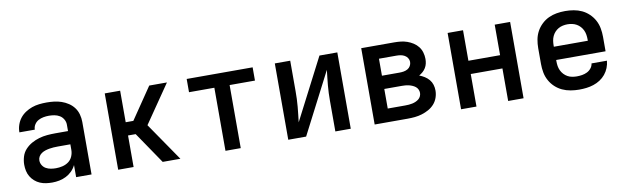

<svg xmlns="http://www.w3.org/2000/svg" viewBox="-39 -922 4277 1313"><g transform="rotate(-10 2100.0 -265.0)"><path d="M243 8Q222 8 200.5 5Q179 2 159 -6.5Q139 -15 122.5 -29.5Q106 -44 95 -62.5Q84 -81 79.5 -102Q75 -123 75 -145Q75 -173 83.5 -201Q92 -229 111.5 -250Q131 -271 156 -285Q181 -299 208.5 -307Q236 -315 264.5 -317.5Q293 -320 322 -320H410V-365Q410 -384 400 -401.5Q390 -419 373.5 -429Q357 -439 337.5 -442.5Q318 -446 299 -446Q280 -446 261 -442.5Q242 -439 225.5 -430Q209 -421 198.5 -404.5Q188 -388 188 -369Q188 -369 188 -369Q188 -369 188 -369Q188 -369 188 -369Q188 -369 188 -369H81Q81 -369 81 -369.5Q81 -370 81 -370Q81 -396 89.5 -421Q98 -446 113.5 -466Q129 -486 151 -500.5Q173 -515 197 -523.5Q221 -532 247 -535Q273 -538 299 -538Q325 -538 351 -535Q377 -532 402 -523.5Q427 -515 449.5 -500Q472 -485 487.5 -464Q503 -443 510 -417Q517 -391 517 -365V0H410V-84Q399 -61 381 -43Q363 -25 340.5 -13.5Q318 -2 293 3Q268 8 243 8ZM285 -84Q308 -84 331 -89.5Q354 -95 372.5 -108.5Q391 -122 400.5 -144Q410 -166 410 -189V-228H322Q307 -228 292.5 -227Q278 -226 263.5 -223.5Q249 -221 235 -216.5Q221 -212 209 -204Q197 -196 189.5 -183.5Q182 -171 182 -156Q182 -138 191.5 -122.5Q201 -107 216.5 -98.5Q232 -90 249.5 -87Q267 -84 285 -84Z M702 0V-530H809V-311H862L1011 -530H1134L952 -265L1134 0H1011L862 -219H809V0Z M1447 0V-438H1271V-530H1729V-438H1553V0Z M1883 0V-530H1990V-318Q1990 -291 1989 -264.5Q1988 -238 1985.5 -211Q1983 -184 1980 -157.5Q1977 -131 1974 -105L2193 -530H2317V0H2210V-212Q2210 -239 2211 -265.5Q2212 -292 2214.5 -319Q2217 -346 2220 -372.5Q2223 -399 2226 -425L2007 0Z M2483 0V-530H2712Q2735 -530 2757.5 -527.5Q2780 -525 2801.5 -517.5Q2823 -510 2842.5 -497.5Q2862 -485 2876 -467Q2890 -449 2896.5 -426.5Q2903 -404 2903 -381Q2903 -365 2899.5 -349.5Q2896 -334 2887.5 -320Q2879 -306 2867 -295.5Q2855 -285 2841 -277Q2860 -270 2877.5 -259Q2895 -248 2908 -232.5Q2921 -217 2927 -197.5Q2933 -178 2933 -157Q2933 -132 2924.5 -107.5Q2916 -83 2899 -64Q2882 -45 2859.5 -32.5Q2837 -20 2812.5 -12.5Q2788 -5 2763 -2.5Q2738 0 2712 0ZM2590 -320H2712Q2727 -320 2741.5 -322.5Q2756 -325 2768.5 -332Q2781 -339 2788.5 -352Q2796 -365 2796 -380Q2796 -394 2788 -406.5Q2780 -419 2767.5 -426Q2755 -433 2741 -435.5Q2727 -438 2712 -438H2590ZM2590 -92H2712Q2725 -92 2737 -93Q2749 -94 2761 -96.5Q2773 -99 2784.5 -104Q2796 -109 2805.5 -116.5Q2815 -124 2820.5 -135.5Q2826 -147 2826 -159Q2826 -172 2820.5 -183.5Q2815 -195 2805.5 -202.5Q2796 -210 2784.5 -215Q2773 -220 2761 -223Q2749 -226 2737 -227Q2725 -228 2712 -228H2590Z M3083 0V-530H3190V-318H3410V-530H3517V0H3410V-226H3190V0Z M3902 8Q3873 8 3843 3Q3813 -2 3786 -14.5Q3759 -27 3737 -47.5Q3715 -68 3700.5 -94.5Q3686 -121 3680.5 -150.5Q3675 -180 3675 -210V-320Q3675 -350 3680.5 -379.5Q3686 -409 3700 -435Q3714 -461 3736 -482Q3758 -503 3784.5 -515.5Q3811 -528 3840.5 -533Q3870 -538 3900 -538Q3930 -538 3959.5 -533Q3989 -528 4015.5 -515.5Q4042 -503 4064 -482Q4086 -461 4100 -435Q4114 -409 4119.5 -379.5Q4125 -350 4125 -320V-219H3782V-210Q3782 -193 3784.5 -177Q3787 -161 3794 -146Q3801 -131 3812.5 -118.5Q3824 -106 3838.5 -98Q3853 -90 3869.5 -87Q3886 -84 3902 -84Q3921 -84 3939 -87Q3957 -90 3973.5 -98Q3990 -106 4002 -121Q4014 -136 4016 -154H4123Q4121 -129 4111.5 -105Q4102 -81 4086 -61.5Q4070 -42 4048.5 -28Q4027 -14 4002.5 -6Q3978 2 3953 5Q3928 8 3902 8ZM4018 -311V-320Q4018 -336 4015.5 -352.5Q4013 -369 4006 -384Q3999 -399 3988 -411Q3977 -423 3963 -431Q3949 -439 3932.5 -442.5Q3916 -446 3900 -446Q3884 -446 3867.5 -442.5Q3851 -439 3837 -431Q3823 -423 3812 -411Q3801 -399 3794 -384Q3787 -369 3784.5 -352.5Q3782 -336 3782 -320V-311Z"/></g></svg>

Font: Iosevka Curly SmBdEx
Style: Regular
Weight: 600
Width: 7
Monospace: yes
Designer: Belleve Invis
Foundry: Belleve Invis
Version: Version 11.1.0; ttfautohint (v1.8.3)